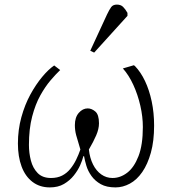

<svg xmlns="http://www.w3.org/2000/svg" viewBox="-20 -802 750 836"><path d="M197 14Q153 14 121.5 -10Q90 -34 74 -77Q58 -120 58 -177Q58 -237 73 -291.5Q88 -346 112 -390Q136 -434 163.5 -467Q191 -500 216 -517L242 -497Q223 -479 200 -452Q177 -425 155.5 -386.5Q134 -348 120 -294.5Q106 -241 106 -171Q106 -136 114.5 -103Q123 -70 144 -48.5Q165 -27 202 -27Q230 -27 250.5 -37.5Q271 -48 286 -66.5Q301 -85 311.5 -106.5Q322 -128 330 -151Q317 -193 311.5 -214Q306 -235 306 -257Q306 -291 323 -310.5Q340 -330 362 -330Q379 -330 395 -316.5Q411 -303 411 -265Q411 -241 399 -213Q387 -185 367 -151Q371 -114 385 -86Q399 -58 421 -42.5Q443 -27 470 -27Q504 -27 534 -50Q564 -73 583 -122Q602 -171 602 -249Q602 -294 591 -342Q580 -390 560.5 -432.5Q541 -475 515 -504L563 -518L568 -514Q593 -488 611.5 -449Q630 -410 640.5 -360.5Q651 -311 651 -255Q651 -188 637 -137.5Q623 -87 599.5 -53Q576 -19 545.5 -2.5Q515 14 483 14Q444 14 419 0Q394 -14 378.5 -35.5Q363 -57 356 -80.5Q349 -104 346 -122H343Q339 -105 329 -82.5Q319 -60 301.5 -38Q284 -16 258.5 -1Q233 14 197 14ZM390 -573 373 -581 446 -739Q456 -760 464 -771Q472 -782 489 -782Q506 -782 516 -772Q526 -762 535 -746V-733Z"/></svg>

Font: Literata 18pt ExtraLight
Style: Italic
Weight: 250
Italic angle: -2°
Designer: Latin by Veronika Burian and Jose Scaglione. Greek by Irene Vlachou. Cyrillic by Vera Evstafieva
Foundry: TypeTogether
Version: Version 3.103;gftools[0.9.29]